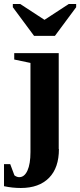

<svg xmlns="http://www.w3.org/2000/svg" viewBox="-27 -724 400 958"><path d="M266 19 267 20Q267 113 218 163Q168 214 77 214Q34 214 -7 205V95H24L45 151Q57 160 69 160Q95 160 110 127Q125 94 125 35V-410L44 -427V-459H266ZM353 -704V-688L247 -545H143L37 -688V-704H74L195 -625L316 -704Z"/></svg>

Font: Libra Serif Modern
Style: Bold
Weight: 700
Designer: Stefan Peev, Context Ltd
Foundry: Ascender Corporation
Version: Version 1.000